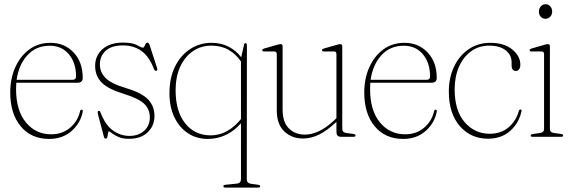

<svg xmlns="http://www.w3.org/2000/svg" viewBox="-20 -634 2646 890"><path d="M363.5 -273Q363.5 -250.5 338.5 -250.5H55.5Q54.5 -236 54.5 -221Q54.5 -122 100 -66.8Q145.5 -11.5 217 -11.5Q269.5 -11.5 305.2 -42.2Q341 -73 351 -118Q352.5 -125.5 358 -125.5Q365 -125.5 363.5 -116.5Q354 -64.5 312.2 -27.2Q270.5 10 208 10Q124.5 10 76 -48.5Q27.5 -107 27.5 -205Q27.5 -270 50.8 -322Q74 -374 115.8 -404.8Q157.5 -435.5 214 -435.5Q279 -435.5 321.2 -390.8Q363.5 -346 363.5 -273ZM210.5 -422Q147 -422 107 -378Q67 -334 57 -264H316Q332.5 -264 332.5 -280Q332.5 -342.5 299.5 -382.2Q266.5 -422 210.5 -422Z M579.5 -4Q622 -4 648.2 -27.8Q674.5 -51.5 674.5 -90Q674.5 -127.5 648.5 -152.8Q622.5 -178 553.5 -199Q480 -221.5 450.5 -252.2Q421 -283 421 -328.5Q421 -376 455.2 -406.2Q489.5 -436.5 550.5 -436.5Q594 -436.5 615 -424.8Q636 -413 642.5 -413Q647.5 -413 652 -424.8Q656.5 -436.5 663.5 -436.5Q669 -436.5 673 -427L707.5 -320.5Q711.5 -309 706.5 -306.5Q698.5 -302.5 693.5 -314.5Q671.5 -372.5 635.5 -398Q599.5 -423.5 550 -423.5Q497 -423.5 470 -398.8Q443 -374 443 -335.5Q443 -299.5 469 -272.8Q495 -246 566 -225Q638 -203.5 667 -172.5Q696 -141.5 696 -96.5Q696 -51 664.5 -20.8Q633 9.5 577.5 9.5Q549 9.5 529.5 1Q510 -7.5 499.2 -16.2Q488.5 -25 485.5 -25Q482 -25 480.8 -16.5Q479.5 -8 477.8 0.2Q476 8.5 470.5 8.5Q464 8.5 462 1L435 -100.5Q430.5 -117 435.5 -119.5Q442.5 -123 446.5 -111.5Q469 -53 504.5 -28.5Q540 -4 579.5 -4Z M1024.5 235.5Q1015.5 235.5 1015.5 229.5Q1015.5 223.5 1024.5 222.5L1074 217.5Q1087.5 216.5 1092.2 211Q1097 205.5 1097 196V-63Q1068.5 -29 1028.8 -9.5Q989 10 943 10Q891.5 10 851.5 -16.2Q811.5 -42.5 788.5 -90.2Q765.5 -138 765.5 -202Q765.5 -273.5 791.5 -325.8Q817.5 -378 861.8 -406.8Q906 -435.5 959.5 -435.5Q1005.5 -435.5 1040.8 -417Q1076 -398.5 1098 -368.5L1111 -425.5Q1112 -434 1118 -434Q1124.5 -434 1124.5 -424L1124 197Q1124 215.5 1144 218L1177 222.5Q1186 224 1186 230Q1186 235.5 1177 235.5ZM794 -215Q794 -118 838.5 -62.2Q883 -6.5 956.5 -6.5Q997 -6.5 1032.8 -26.5Q1068.5 -46.5 1097 -82.5V-349Q1073.5 -383.5 1039.5 -403Q1005.5 -422.5 959.5 -422.5Q912 -422.5 874.5 -397Q837 -371.5 815.5 -325Q794 -278.5 794 -215Z M1263 -122V-383Q1263 -395.5 1251 -395.5H1204Q1195.5 -395.5 1195.5 -401.5Q1195.5 -406 1204 -409L1265.5 -426.5Q1275.5 -429.5 1280.5 -429.5Q1290 -429.5 1290 -418.5V-127Q1290 -67.5 1319 -38.8Q1348 -10 1393.5 -10Q1423.5 -10 1457.2 -25.2Q1491 -40.5 1529.5 -76.5L1539.5 -86V-383Q1539.5 -395.5 1528 -395.5H1481Q1472.5 -395.5 1472.5 -401.5Q1472.5 -406 1481 -409L1542 -426.5Q1552 -429.5 1557 -429.5Q1566.5 -429.5 1566.5 -418.5V-36.5Q1566.5 -20 1585.5 -17.5L1619 -13Q1628 -12 1628 -5.5Q1628 0 1619.5 0H1561Q1549.5 0 1544.5 -5.5Q1539.5 -11 1539.5 -25V-69.5L1536.5 -66.5Q1493.5 -26.5 1457.2 -9.2Q1421 8 1384.5 8Q1332 8 1297.5 -25.2Q1263 -58.5 1263 -122Z M2004.5 -273Q2004.5 -250.5 1979.5 -250.5H1696.5Q1695.5 -236 1695.5 -221Q1695.5 -122 1741 -66.8Q1786.5 -11.5 1858 -11.5Q1910.5 -11.5 1946.2 -42.2Q1982 -73 1992 -118Q1993.5 -125.5 1999 -125.5Q2006 -125.5 2004.5 -116.5Q1995 -64.5 1953.2 -27.2Q1911.5 10 1849 10Q1765.5 10 1717 -48.5Q1668.5 -107 1668.5 -205Q1668.5 -270 1691.8 -322Q1715 -374 1756.8 -404.8Q1798.5 -435.5 1855 -435.5Q1920 -435.5 1962.2 -390.8Q2004.5 -346 2004.5 -273ZM1851.5 -422Q1788 -422 1748 -378Q1708 -334 1698 -264H1957Q1973.5 -264 1973.5 -280Q1973.5 -342.5 1940.5 -382.2Q1907.5 -422 1851.5 -422Z M2392 -334Q2392 -320.5 2386 -312.8Q2380 -305 2371.5 -305Q2351.5 -305 2351.5 -331.5V-346Q2351.5 -379 2324 -400.8Q2296.5 -422.5 2247.5 -422.5Q2199.5 -422.5 2163.5 -396.2Q2127.5 -370 2107.5 -324.2Q2087.5 -278.5 2087.5 -220Q2087.5 -121 2134 -67.5Q2180.5 -14 2250 -14Q2302.5 -14 2337.2 -43.5Q2372 -73 2385 -119.5Q2387 -126.5 2392 -126.5Q2399 -126.5 2397.5 -118Q2384.5 -61.5 2343.8 -26.2Q2303 9 2242.5 9Q2162 9 2111.2 -49.8Q2060.5 -108.5 2060.5 -209.5Q2060.5 -272.5 2084.2 -323.8Q2108 -375 2151.5 -405.2Q2195 -435.5 2253.5 -435.5Q2317 -435.5 2354.5 -404.8Q2392 -374 2392 -334Z M2508.5 -547Q2495 -547 2486.5 -556.5Q2478 -566 2478 -580.5Q2478 -594.5 2487 -604.5Q2496 -614.5 2508.5 -614.5Q2522 -614.5 2530.8 -604.5Q2539.5 -594.5 2539.5 -580.5Q2539.5 -566 2530.5 -556.5Q2521.5 -547 2508.5 -547ZM2529 -418.5V-36.5Q2529 -20 2548 -17.5L2581.5 -13Q2590.5 -12 2590.5 -5.5Q2590.5 0 2582 0H2448Q2440 0 2440 -5.5Q2440 -11 2448.5 -12.5L2483 -17.5Q2502 -20 2502 -36V-383Q2502 -395.5 2490.5 -395.5H2443.5Q2435 -395.5 2435 -401.5Q2435 -406 2443.5 -409L2504.5 -426.5Q2514.5 -429.5 2519.5 -429.5Q2529 -429.5 2529 -418.5Z"/></svg>

Font: Fraunces 144pt S050 Thin
Style: Regular
Weight: 100
Version: Version 1.000; ttfautohint (v1.8.3)